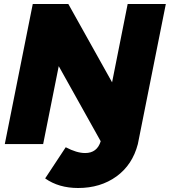

<svg xmlns="http://www.w3.org/2000/svg" viewBox="-20 -721 850 961"><path d="M810 -701 670 0Q643 104 563 162Q483 220 371 220Q274 220 206 172L309 16Q364 45 406 45Q466 45 484 -14L274 -390L196 0H4L144 -701H322L541 -309L619 -701Z"/></svg>

Font: Gontserrat ExtraBold
Style: Italic
Weight: 800
Italic angle: -11.3°
Designer: Julieta Ulanovsky
Foundry: Julieta Ulanovsky
Version: Version 6.001